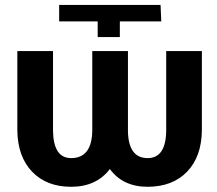

<svg xmlns="http://www.w3.org/2000/svg" viewBox="-20 -731 860 762"><path d="M781.2 -528.3V-214.8Q780.3 -109.9 722.9 -50Q665.5 9.8 566.9 10.3H565.9Q467.8 10.3 416 -60.1Q362.3 10.3 262.2 10.3Q165 10.3 107.7 -49.3Q50.3 -108.9 48.8 -212.9V-528.3H190.4V-210.9Q192.4 -103.5 262.2 -103.5Q344.7 -103.5 346.2 -212.9V-528.3H487.8V-209.5Q490.2 -103.5 565.9 -103.5Q637.7 -103.5 639.6 -210.4V-528.3ZM214.8 -646V-711.4H617.2L620.1 -646H455.6V-584H367.7V-646Z"/></svg>

Font: Roboto-o
Style: o-Bold
Weight: 700
Designer: Google
Version: Version 2.134; 2016; ttfautohint (v1.6)